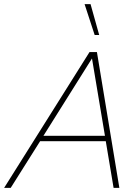

<svg xmlns="http://www.w3.org/2000/svg" viewBox="-64 -913 672 933"><path d="M-44 0 371 -660H407L516 0H488L450 -227H131L-12 0ZM147 -253H446L383 -629ZM376 -893 418 -743H396L347 -893Z"/></svg>

Font: Work Sans ExtraLight
Style: Italic
Weight: 200
Italic angle: -13°
Designer: Wei Huang
Foundry: Wei Huang
Version: Version 2.012; ttfautohint (v1.8.3)